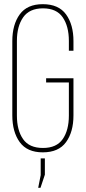

<svg xmlns="http://www.w3.org/2000/svg" viewBox="-20 -725 411 920"><path d="M185 -705Q261 -705 296.5 -656Q332 -607 332 -528V-482H310V-529Q310 -599 280.5 -642Q251 -685 186 -685Q121 -685 91 -642Q61 -599 61 -529V-171Q61 -101 90.5 -58.5Q120 -16 186 -16Q251 -16 280.5 -58.5Q310 -101 310 -171V-330H201V-350H332V-172Q332 -93 296.5 -44Q261 5 185 5Q110 5 74.5 -44Q39 -93 39 -172V-528Q39 -607 74.5 -656Q110 -705 185 -705ZM163 175 175 114V34H195V112L174 175Z"/></svg>

Font: Bebas Neue Light
Style: Regular
Weight: 300
Designer: Ryoichi Tsunekawa
Foundry: Ryoichi Tsunekawa
Version: Version 1.003;PS 001.003;hotconv 1.0.70;makeotf.lib2.5.58329